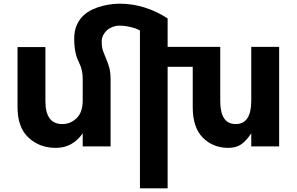

<svg xmlns="http://www.w3.org/2000/svg" viewBox="-20 -793 1607 1040"><path d="M1492 -539V0H1341V-71Q1315 -31 1287 -11.5Q1259 8 1217 8Q1134 8 1079 -47Q1024 -102 1024 -212V-431H888V227H738V-628Q737 -628 729 -632.5Q721 -637 706 -641.5Q691 -646 671 -650Q651 -654 626 -654Q608 -654 590.5 -647.5Q573 -641 560 -629.5Q547 -618 539 -602.5Q531 -587 531 -568Q531 -536 538.5 -515.5Q546 -495 555 -474.5Q564 -454 571.5 -428Q579 -402 579 -359V0H428V-71Q373 8 283 8Q194 8 135 -47Q75 -102 75 -212V-538H226V-245Q226 -121 317 -121Q362 -121 395 -153Q428 -185 428 -248V-364Q428 -389 424.5 -406Q421 -423 416 -436Q411 -449 405 -461Q399 -473 394 -489Q389 -505 385.5 -527.5Q382 -550 382 -584Q382 -626 395.5 -656.5Q409 -687 431 -708Q453 -729 480.5 -741.5Q508 -754 535.5 -761Q563 -768 587.5 -770.5Q612 -773 628 -773Q698 -773 764.5 -752Q831 -731 888 -693V-539H1173V-245Q1173 -121 1257 -121Q1341 -121 1341 -248V-539Z"/></svg>

Font: Montserrat_am3
Style: Bold
Weight: 700
Designer: Julieta Ulanovsky
Foundry: Julieta Ulanovsky. Armenina letters added by Vahan Hovhannisyan
Version: Version 2.001